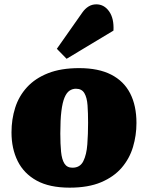

<svg xmlns="http://www.w3.org/2000/svg" viewBox="-20 -848 682 885"><path d="M301 17Q208 17 149 -15.5Q90 -48 61.5 -105.5Q33 -163 33 -238Q33 -298 50 -351.5Q67 -405 104.5 -446Q142 -487 201.5 -510.5Q261 -534 345 -534Q434 -534 492.5 -504Q551 -474 580 -417.5Q609 -361 609 -281Q609 -224 593 -170.5Q577 -117 541 -75Q505 -33 446 -8Q387 17 301 17ZM314 -75Q349 -75 364 -105Q379 -135 382.5 -182.5Q386 -230 386 -282Q386 -327 383.5 -362.5Q381 -398 369 -418.5Q357 -439 330 -439Q314 -439 300.5 -430Q287 -421 277.5 -398.5Q268 -376 263 -336Q258 -296 258 -233Q258 -184 261.5 -148.5Q265 -113 277 -94Q289 -75 314 -75ZM360 -791Q372 -808 388 -818Q404 -828 424 -828Q460 -828 483 -795.5Q506 -763 503 -707L287 -577L242 -623Z"/></svg>

Font: Literata Black
Style: Italic
Weight: 900
Italic angle: -2°
Designer: Latin by Veronika Burian and Jose Scaglione. Greek by Irene Vlachou. Cyrillic by Vera Evstafieva
Foundry: TypeTogether
Version: Version 3.002